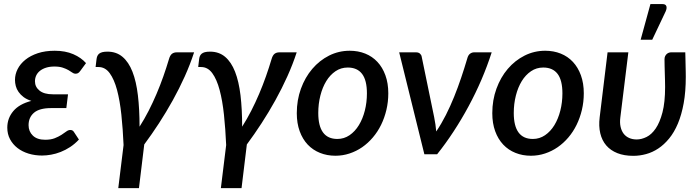

<svg xmlns="http://www.w3.org/2000/svg" viewBox="-20 -772 3496 961"><path d="M382.5 -418Q375.5 -408 369.8 -405.5Q364 -403 357 -403Q350 -403 342.2 -408.5Q334.5 -414 323 -420.8Q311.5 -427.5 294.5 -433.2Q277.5 -439 252.5 -439Q228.5 -439 210.5 -433.2Q192.5 -427.5 180 -417.5Q167.5 -407.5 161.2 -394Q155 -380.5 155 -365Q155 -337 177.8 -318.5Q200.5 -300 244.5 -300H320.5L312 -231H236Q177.5 -231 150.2 -207.8Q123 -184.5 123 -145.5Q123 -114 144.5 -93.2Q166 -72.5 206 -72.5Q234.5 -72.5 254 -80.2Q273.5 -88 287.5 -97Q301.5 -106 311.8 -113.8Q322 -121.5 332 -121.5Q344 -121.5 350 -111.5L375 -73.5Q354.5 -51.5 331.2 -36.2Q308 -21 283.8 -11.5Q259.5 -2 235.8 2.2Q212 6.5 190.5 6.5Q154.5 6.5 122.8 -3.2Q91 -13 67.5 -31.2Q44 -49.5 30.2 -75.2Q16.5 -101 16.5 -133Q16.5 -180 46.5 -215.8Q76.5 -251.5 137 -267Q113.5 -274.5 98 -286.2Q82.5 -298 72.8 -312Q63 -326 59 -341.5Q55 -357 55 -372Q55 -400 68.2 -426.2Q81.5 -452.5 107 -473Q132.5 -493.5 169.5 -505.8Q206.5 -518 254 -518Q307 -518 346.8 -500.8Q386.5 -483.5 410.5 -456Z M572 169.5 598.5 -46Q595 -126.5 587.5 -197.5Q580 -268.5 565.8 -321.8Q551.5 -375 529 -405.8Q506.5 -436.5 473 -436.5H458.5L463 -474.5Q464 -483.5 466.8 -490.5Q469.5 -497.5 475.5 -502.8Q481.5 -508 491.8 -510.8Q502 -513.5 518 -513.5Q562.5 -513.5 593.2 -487.5Q624 -461.5 643 -413Q662 -364.5 670.2 -295Q678.5 -225.5 678.5 -138Q702.5 -175.5 723.8 -217Q745 -258.5 763.5 -302Q782 -345.5 797.5 -389.5Q813 -433.5 825.5 -475.5Q831 -495 840.5 -502.5Q850 -510 864.5 -510H951.5Q932 -450 904.8 -389.5Q877.5 -329 844.8 -270Q812 -211 775.8 -155.2Q739.5 -99.5 702 -49L675.5 169.5Z M1085.5 169.5 1112 -46Q1108.5 -126.5 1101 -197.5Q1093.5 -268.5 1079.2 -321.8Q1065 -375 1042.5 -405.8Q1020 -436.5 986.5 -436.5H972L976.5 -474.5Q977.5 -483.5 980.2 -490.5Q983 -497.5 989 -502.8Q995 -508 1005.2 -510.8Q1015.5 -513.5 1031.5 -513.5Q1076 -513.5 1106.8 -487.5Q1137.5 -461.5 1156.5 -413Q1175.5 -364.5 1183.8 -295Q1192 -225.5 1192 -138Q1216 -175.5 1237.2 -217Q1258.5 -258.5 1277 -302Q1295.5 -345.5 1311 -389.5Q1326.5 -433.5 1339 -475.5Q1344.5 -495 1354 -502.5Q1363.5 -510 1378 -510H1465Q1445.5 -450 1418.2 -389.5Q1391 -329 1358.2 -270Q1325.5 -211 1289.2 -155.2Q1253 -99.5 1215.5 -49L1189 169.5Z M1668.5 -76.5Q1702 -76.5 1729.5 -95.2Q1757 -114 1776.2 -145.5Q1795.5 -177 1806 -218.2Q1816.5 -259.5 1816.5 -304.5Q1816.5 -370.5 1792.2 -402.2Q1768 -434 1720.5 -434Q1686.5 -434 1659.2 -415.5Q1632 -397 1613 -366Q1594 -335 1583.5 -293.5Q1573 -252 1573 -206.5Q1573 -76.5 1668.5 -76.5ZM1659 7.5Q1617 7.5 1581.5 -6.8Q1546 -21 1520.2 -48.2Q1494.5 -75.5 1480 -115.2Q1465.5 -155 1465.5 -205.5Q1465.5 -271 1486.2 -328Q1507 -385 1543 -427.2Q1579 -469.5 1627.2 -493.8Q1675.5 -518 1730.5 -518Q1772.5 -518 1808 -503.8Q1843.5 -489.5 1869 -462.2Q1894.5 -435 1909 -395.2Q1923.5 -355.5 1923.5 -305Q1923.5 -262 1914 -222Q1904.5 -182 1887.5 -147.2Q1870.5 -112.5 1846.2 -84Q1822 -55.5 1792.8 -35.2Q1763.5 -15 1729.5 -3.8Q1695.5 7.5 1659 7.5Z M2441 -510Q2419 -441.5 2389.8 -373.2Q2360.5 -305 2325.2 -239.8Q2290 -174.5 2250.2 -113.8Q2210.5 -53 2168 0H2104L1978 -510H2063Q2074.5 -510 2081.8 -503.8Q2089 -497.5 2090.5 -489L2153 -186Q2160.5 -149 2163.5 -114Q2189.5 -152.5 2211.8 -196.5Q2234 -240.5 2253 -287.5Q2272 -334.5 2288.2 -382.8Q2304.5 -431 2318.5 -478.5Q2323 -496 2332.5 -503Q2342 -510 2352.5 -510Z M2647 -76.5Q2680.5 -76.5 2708 -95.2Q2735.5 -114 2754.8 -145.5Q2774 -177 2784.5 -218.2Q2795 -259.5 2795 -304.5Q2795 -370.5 2770.8 -402.2Q2746.5 -434 2699 -434Q2665 -434 2637.8 -415.5Q2610.5 -397 2591.5 -366Q2572.5 -335 2562 -293.5Q2551.5 -252 2551.5 -206.5Q2551.5 -76.5 2647 -76.5ZM2637.5 7.5Q2595.5 7.5 2560 -6.8Q2524.5 -21 2498.8 -48.2Q2473 -75.5 2458.5 -115.2Q2444 -155 2444 -205.5Q2444 -271 2464.8 -328Q2485.5 -385 2521.5 -427.2Q2557.5 -469.5 2605.8 -493.8Q2654 -518 2709 -518Q2751 -518 2786.5 -503.8Q2822 -489.5 2847.5 -462.2Q2873 -435 2887.5 -395.2Q2902 -355.5 2902 -305Q2902 -262 2892.5 -222Q2883 -182 2866 -147.2Q2849 -112.5 2824.8 -84Q2800.5 -55.5 2771.2 -35.2Q2742 -15 2708 -3.8Q2674 7.5 2637.5 7.5Z M2976 0ZM3125 -510 3085 -185Q3081.5 -158.5 3086 -138Q3090.5 -117.5 3101.2 -103.2Q3112 -89 3128.8 -81.5Q3145.5 -74 3167 -74Q3191 -74 3216.2 -86.5Q3241.5 -99 3262 -129Q3282.5 -159 3295.8 -209.5Q3309 -260 3309 -336.5Q3309 -351 3308.5 -368.5Q3308 -386 3307.5 -404.2Q3307 -422.5 3306.5 -440.8Q3306 -459 3306 -475Q3306 -484.5 3309.2 -491Q3312.5 -497.5 3317.2 -501.8Q3322 -506 3327.5 -508Q3333 -510 3338.5 -510H3410Q3410.5 -496.5 3410.8 -479.5Q3411 -462.5 3411.5 -445.5Q3412 -428.5 3412.2 -413.2Q3412.5 -398 3412.5 -387.5Q3412.5 -313.5 3402 -255.5Q3391.5 -197.5 3373 -153.5Q3354.5 -109.5 3329.2 -78.8Q3304 -48 3275 -28.8Q3246 -9.5 3214 -0.8Q3182 8 3150 8Q3104 8 3070 -5.5Q3036 -19 3014.5 -44Q2993 -69 2984.5 -104.8Q2976 -140.5 2981.5 -185L3021 -510ZM3186.5 -573 3235.5 -751.5H3296.5Q3311 -751.5 3315 -741.8Q3319 -732 3312 -715.5L3244.5 -573Z"/></svg>

Font: Lato Semibold
Style: Italic
Weight: 600
Italic angle: -7°
Designer: Lukasz Dziedzic
Foundry: tyPoland Lukasz Dziedzic
Version: Version 2.006; 2014-01-15